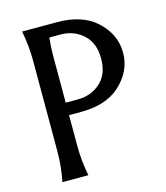

<svg xmlns="http://www.w3.org/2000/svg" viewBox="-110 -822 787 908"><g transform="rotate(-15 283.5 -368.5)"><path d="M83 0Q97.7 -73.2 97.7 -146.5V-590.8Q97.7 -664.1 83 -737.3H253.9Q375.5 -737.3 443.8 -676.3Q518.6 -608.9 518.6 -517.6Q518.6 -426.3 443.8 -358.9Q375.5 -297.9 253.9 -297.9H195.3V-146.5Q195.3 -73.2 210 0ZM195.3 -358.9H253.9Q325.2 -358.9 371.6 -405.8Q411.1 -445.8 411.1 -517.6Q411.1 -589.4 371.6 -629.4Q324.7 -676.8 253.9 -676.8H200.2Q195.3 -633.8 195.3 -590.8Z"/></g></svg>

Font: Classica
Style: Book
Weight: 400
Version: Version 1.001